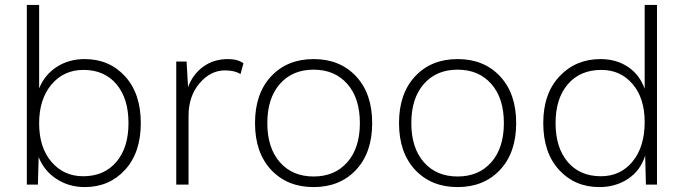

<svg xmlns="http://www.w3.org/2000/svg" viewBox="-20 -750 2778 780"><path d="M324 -510Q424 -510 488 -440Q552 -370 552 -250Q552 -130 488 -60Q424 10 324 10Q260 10 209.5 -23Q159 -56 137 -112L134 0H89V-730H139V-391Q162 -447 211 -478.5Q260 -510 324 -510ZM318 -34Q403 -34 452.5 -92Q502 -150 502 -250Q502 -350 453 -408Q404 -466 319 -466Q239 -466 189 -406.5Q139 -347 139 -249Q139 -151 189 -92.5Q239 -34 318 -34Z M696 0V-500H738L744 -396Q763 -448 805.5 -479Q848 -510 906 -510Q946 -510 969 -493L957 -449Q934 -464 894 -464Q835 -464 790.5 -411.5Q746 -359 746 -280V0Z M1081.5 -440Q1147 -510 1254 -510Q1361 -510 1426.5 -440Q1492 -370 1492 -250Q1492 -130 1426.5 -60Q1361 10 1254 10Q1147 10 1081.5 -60Q1016 -130 1016 -250Q1016 -370 1081.5 -440ZM1391 -409Q1340 -467 1254 -467Q1168 -467 1117 -409Q1066 -351 1066 -250Q1066 -149 1117 -91Q1168 -33 1254 -33Q1340 -33 1391 -91Q1442 -149 1442 -250Q1442 -351 1391 -409Z M1666.5 -440Q1732 -510 1839 -510Q1946 -510 2011.5 -440Q2077 -370 2077 -250Q2077 -130 2011.5 -60Q1946 10 1839 10Q1732 10 1666.5 -60Q1601 -130 1601 -250Q1601 -370 1666.5 -440ZM1976 -409Q1925 -467 1839 -467Q1753 -467 1702 -409Q1651 -351 1651 -250Q1651 -149 1702 -91Q1753 -33 1839 -33Q1925 -33 1976 -91Q2027 -149 2027 -250Q2027 -351 1976 -409Z M2599 -730H2649V0H2604L2601 -118Q2582 -57 2531.5 -23.5Q2481 10 2415 10Q2315 10 2251 -60Q2187 -130 2187 -250Q2187 -370 2253 -440Q2319 -510 2420 -510Q2484 -510 2531.5 -478Q2579 -446 2599 -389ZM2421 -34Q2501 -34 2550 -94Q2599 -154 2599 -254Q2599 -351 2550 -408.5Q2501 -466 2423 -466Q2337 -466 2287 -408Q2237 -350 2237 -250Q2237 -150 2286.5 -92Q2336 -34 2421 -34Z"/></svg>

Font: Elaine Sans Light
Style: Regular
Weight: 300
Designer: Wei Huang
Foundry: Wei Huang
Version: Version 2.001;December 24, 2019;FontCreator 12.0.0.2547 64-b